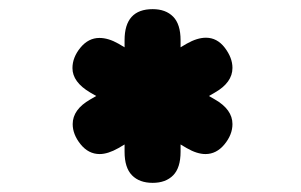

<svg xmlns="http://www.w3.org/2000/svg" viewBox="-20 -829 659 420"><path d="M198 -492Q173.5 -492 156.2 -513.5Q139 -535 139 -557.5Q139 -589.5 177.5 -611.5L190.5 -619L177.5 -626.5Q138.5 -649.5 138.5 -680Q138.5 -703.5 156 -724.8Q173.5 -746 197.5 -746Q217 -746 239 -733.5L252.5 -725.5V-741Q252.5 -809 314 -809Q342.5 -809 358.8 -792.5Q375 -776 375 -741V-725.5L388.5 -733.5Q411.5 -746.5 430.5 -746.5Q455 -746.5 471.8 -724.5Q488.5 -702.5 488.5 -680.5Q488.5 -648.5 450 -626.5L437 -619L450 -611.5Q488.5 -589.5 488.5 -557.5Q488.5 -534.5 471 -513.2Q453.5 -492 429.5 -492Q411 -492 388.5 -505L375 -513V-497Q375 -462 358.8 -445.5Q342.5 -429 314 -429Q285 -429 268.8 -445.5Q252.5 -462 252.5 -497V-513L239 -505Q216 -492 198 -492Z"/></svg>

Font: Sono Monospace ExtraBold
Style: Regular
Weight: 800
Version: Version 2.112